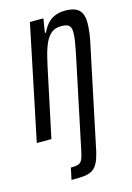

<svg xmlns="http://www.w3.org/2000/svg" viewBox="-114 -575 569 825"><g transform="rotate(-15 170.0 -163.0)"><path d="M99 192 110 140Q132 140 143.5 136Q155 132 161 119.5Q167 107 171 86L253 -304Q262 -347 266.5 -374Q271 -401 271 -417Q271 -434 266.5 -442.5Q262 -451 252.5 -454.5Q243 -458 226 -458Q201 -458 184 -445Q167 -432 155.5 -407Q144 -382 135.5 -347.5Q127 -313 118 -269L61 0H-4L102 -510H162L152 -448H157Q167 -470 180.5 -485.5Q194 -501 214 -509.5Q234 -518 260 -518Q288 -518 305.5 -510.5Q323 -503 331.5 -486.5Q340 -470 340 -443Q340 -422 336.5 -395.5Q333 -369 325 -335L239 74Q233 107 225.5 129Q218 151 208.5 163.5Q199 176 184.5 182.5Q170 189 149.5 190.5Q129 192 99 192Z"/></g></svg>

Font: Saira UltraCondensed Medium
Style: Italic
Weight: 500
Width: 1
Italic angle: -12°
Designer: Hector Gatti with collaboration of the Omnibus-Type team
Foundry: Omnibus-Type
Version: Version 1.101